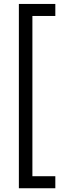

<svg xmlns="http://www.w3.org/2000/svg" viewBox="-20 -832 343 998"><path d="M78.1 -811.5H267.6V-749H148.4V84H267.6V146.5H78.1Z"/></svg>

Font: Reddit Sans Fudge
Style: Regular
Weight: 400
Designer: Stephen Hutchings
Foundry: Reddit
Version: Version 1.011